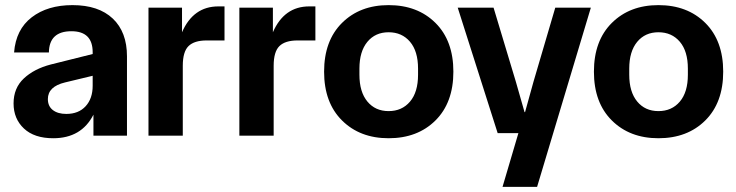

<svg xmlns="http://www.w3.org/2000/svg" viewBox="-20 -530 2874 750"><path d="M188 10Q114 10 73.5 -28Q33 -66 33 -126Q33 -186 73 -223.5Q113 -261 178 -278L342 -319V-326Q342 -408 259 -408Q172 -408 171 -325H35Q42 -415 104 -462.5Q166 -510 263 -510Q365 -510 420.5 -457.5Q476 -405 476 -310V0H345V-82Q298 10 188 10ZM167 -143Q167 -115 186.5 -100Q206 -85 239 -85Q287 -85 314.5 -115Q342 -145 342 -195V-234L234 -208Q167 -192 167 -143Z M560 0V-500H691V-404Q735 -505 833 -505H857V-372H787Q739 -372 716.5 -350Q694 -328 694 -273V0Z M915 0V-500H1046V-404Q1090 -505 1188 -505H1212V-372H1142Q1094 -372 1071.5 -350Q1049 -328 1049 -273V0Z M1498 10Q1386 10 1316 -59.5Q1246 -129 1246 -250Q1246 -371 1316 -440.5Q1386 -510 1498 -510Q1611 -510 1681 -440.5Q1751 -371 1751 -250Q1751 -129 1681 -59.5Q1611 10 1498 10ZM1384 -238Q1384 -171 1415 -133.5Q1446 -96 1498 -96Q1550 -96 1581.5 -133Q1613 -170 1613 -238V-262Q1613 -330 1581.5 -367Q1550 -404 1498 -404Q1446 -404 1415 -366.5Q1384 -329 1384 -262Z M1943 200 2005 -10H1924L1768 -500H1908L1995 -211L2029 -92H2031L2064 -211L2149 -500H2288L2078 200Z M2552 10Q2440 10 2370 -59.5Q2300 -129 2300 -250Q2300 -371 2370 -440.5Q2440 -510 2552 -510Q2665 -510 2735 -440.5Q2805 -371 2805 -250Q2805 -129 2735 -59.5Q2665 10 2552 10ZM2438 -238Q2438 -171 2469 -133.5Q2500 -96 2552 -96Q2604 -96 2635.5 -133Q2667 -170 2667 -238V-262Q2667 -330 2635.5 -367Q2604 -404 2552 -404Q2500 -404 2469 -366.5Q2438 -329 2438 -262Z"/></svg>

Font: TASA Orbiter Display
Style: Bold
Weight: 700
Designer: Weizhong Zhang
Version: Version 1.000;Glyphs 3.1.2 (3151)